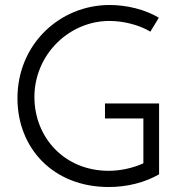

<svg xmlns="http://www.w3.org/2000/svg" viewBox="-20 -742 723 770"><path d="M401 -327V-267H555V-87C511 -67 460 -57 416 -57C237 -57 118 -192 118 -353C118 -522 256 -658 419 -658C475 -658 539 -642 583 -615L617 -671C562 -704 488 -722 420 -722C219 -722 50 -564 50 -348C50 -148 193 8 416 8C492 8 563 -11 618 -43V-327Z"/></svg>

Font: Josefin Sans
Style: Regular
Weight: 400
Designer: Santiago Orozco
Foundry: Typemade
Version: 1.000